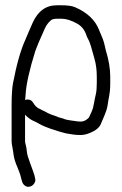

<svg xmlns="http://www.w3.org/2000/svg" viewBox="-20 -528 462 728"><path d="M75 -149C76 -152 76 -158 77 -169C79 -206 91 -262 114 -335C118 -347 130 -376 150 -420C156 -433 163 -442 170 -448C174 -454 183 -457 196 -457H211C232 -457 253 -450 275 -437C290 -428 301 -414 307 -396C309 -390 311 -385 315 -378C319 -371 322 -362 325 -352C328 -342 332 -326 338 -306C344 -286 347 -262 347 -237V-214C347 -196 346 -181 343 -169C342 -163 339 -153 337 -140C335 -127 332 -115 328 -106C324 -97 321 -91 319 -86C317 -81 312 -77 306 -73C300 -69 292 -67 285 -67C278 -67 271 -68 265 -69C259 -70 252 -71 244 -72C236 -73 227 -75 218 -79L203 -83C198 -85 192 -88 185 -90C178 -92 170 -95 162 -99L147 -107C142 -109 138 -111 133 -114C122 -118 113 -126 106 -138C99 -150 88 -153 75 -149ZM75 -93C85 -83 95 -75 104 -71C113 -67 119 -64 124 -61C143 -50 164 -42 187 -35L202 -30C207 -29 214 -27 220 -25C226 -23 232 -22 238 -21C244 -20 251 -19 257 -18C263 -17 273 -16 285 -16C301 -16 316 -21 332 -29C348 -37 358 -47 362 -57C366 -67 371 -78 376 -90C381 -102 386 -115 388 -129C390 -143 392 -154 394 -164C396 -174 398 -190 398 -212V-237C398 -269 392 -302 381 -338C379 -346 377 -355 375 -364C373 -373 369 -382 365 -392C361 -402 357 -410 355 -416C341 -451 312 -480 266 -500C253 -506 235 -508 211 -508H196C154 -508 124 -486 104 -442C93 -416 83 -395 76 -377C59 -340 43 -285 29 -211C26 -194 24 -166 24 -128V8C24 14 25 21 27 30C29 39 30 49 32 62C34 75 39 90 46 106C53 122 58 137 61 151L64 161C66 168 70 173 76 177C82 181 88 181 95 179C102 177 106 173 110 167C114 161 115 155 113 148L111 138C109 131 107 126 105 120C103 114 99 103 93 87C87 71 83 58 82 48C81 38 80 30 78 23C76 16 75 11 75 8Z"/></svg>

Font: AppleStorm
Style: Rg
Weight: 400
Foundry: Cannot Into Space Fonts
Version: Version 1.01